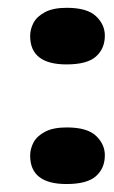

<svg xmlns="http://www.w3.org/2000/svg" viewBox="-20 -461 286 482"><path d="M243.2 -371.6Q243.2 -399.4 220.9 -420.4Q198.7 -441.4 147.5 -441.4Q113.8 -441.4 93.3 -430.7Q72.8 -419.9 64.2 -403.8Q55.7 -387.7 55.7 -370.6Q55.7 -299.3 147 -299.3Q198.7 -299.3 220.9 -319.1Q243.2 -338.9 243.2 -371.6ZM243.2 -71.3Q243.2 -99.1 220.9 -120.1Q198.7 -141.1 147.5 -141.1Q113.8 -141.1 93.3 -130.4Q72.8 -119.6 64.2 -103.5Q55.7 -87.4 55.7 -70.3Q55.7 1 147 1Q198.7 1 220.9 -18.8Q243.2 -38.6 243.2 -71.3Z"/></svg>

Font: Neuton ExtraBold
Style: Regular
Weight: 800
Designer: Brian M Zick
Foundry: Brian M Zick
Version: Version 1.560